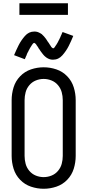

<svg xmlns="http://www.w3.org/2000/svg" viewBox="-20 -1159 540 1187"><path d="M308 -790Q303 -790 298 -790.5Q293 -791 288.5 -792.5Q284 -794 279.5 -796Q275 -798 270 -801L262 -807L255 -813Q251 -817 248 -820.5Q245 -824 242 -828Q239 -832 236 -836L230 -844Q227 -848 225 -852L219 -860L217 -864L214 -869L208 -877L203 -885Q200 -889 195 -892L192 -894L189 -893Q184 -891 182 -887L177 -880L172 -872Q170 -869 167.5 -865Q165 -861 163 -857L160 -851L158 -848L155 -841L153 -838L151 -834Q149 -830 147 -826L144 -817L140 -809L137 -801L133 -793L67 -818Q80 -849 95 -879Q110 -909 134 -936.5Q158 -964 192 -964Q197 -964 202 -963.5Q207 -963 211.5 -961.5Q216 -960 220.5 -958Q225 -956 230 -953L238 -948L245 -941Q249 -938 252 -934Q255 -930 258 -926.5Q261 -923 264 -919L270 -910Q273 -906 275 -902L281 -894L283 -891L286 -886L292 -877L297 -869Q300 -865 305 -862L308 -860L311 -861Q316 -864 318 -867L323 -875L328 -882Q330 -886 332.5 -889.5Q335 -893 337 -897L341 -905L345 -913L347 -916L349 -921Q351 -925 353 -929L356 -937L360 -945L363 -953L367 -961L433 -937Q420 -905 405 -875Q390 -845 366 -817.5Q342 -790 308 -790ZM250 8Q210 8 171.5 -5Q133 -18 104.5 -47.5Q76 -77 64 -116Q52 -155 52 -195V-540Q52 -580 64 -619Q76 -658 104.5 -687.5Q133 -717 171.5 -730Q210 -743 250 -743Q290 -743 328.5 -730Q367 -717 395.5 -687.5Q424 -658 436 -619Q448 -580 448 -540V-195Q448 -155 436 -116Q424 -77 395.5 -47.5Q367 -18 328.5 -5Q290 8 250 8ZM250 -64Q275 -64 298.5 -73.5Q322 -83 338.5 -102.5Q355 -122 361.5 -146Q368 -170 368 -195V-540Q368 -565 361.5 -589Q355 -613 338.5 -632.5Q322 -652 298.5 -661.5Q275 -671 250 -671Q225 -671 201.5 -661.5Q178 -652 161.5 -632.5Q145 -613 138.5 -589Q132 -565 132 -540V-195Q132 -170 138.5 -146Q145 -122 161.5 -102.5Q178 -83 201.5 -73.5Q225 -64 250 -64ZM100 -1067V-1139H400V-1067Z"/></svg>

Font: Iosevka SS01
Style: Regular
Weight: 400
Monospace: yes
Designer: Belleve Invis
Foundry: Belleve Invis
Version: 2.3.3; ttfautohint (v1.8.3)